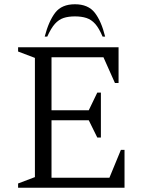

<svg xmlns="http://www.w3.org/2000/svg" viewBox="-20 -882 675 902"><path d="M65 0V-20L144 -50V-610L65 -640V-660H537V-492H520L466 -613H222V-364H397L437 -447H454V-236H437L397 -317H222V-47H494L548 -178H565V0ZM190 -710Q209 -783 239.5 -822.5Q270 -862 332 -862Q394 -862 425 -822.5Q456 -783 474 -710H462Q445 -750 427 -770Q409 -790 386 -797.5Q363 -805 332 -805Q301 -805 278.5 -797.5Q256 -790 238 -770Q220 -750 202 -710Z"/></svg>

Font: Spectral SC Light
Style: Regular
Weight: 300
Designer: Jean-Baptiste Levee
Foundry: Production Type
Version: Version 2.001